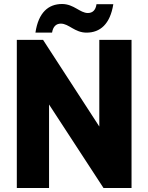

<svg xmlns="http://www.w3.org/2000/svg" viewBox="-20 -939 741 959"><path d="M637 -740H476V-307L195 -740H64V0H225V-417L497 0H637ZM157 -776H240C245 -807 261 -821 284 -821C324 -821 353 -776 412 -776C480 -776 530 -818 546 -918H462C458 -888 442 -874 419 -874C379 -874 349 -919 290 -919C222 -919 172 -877 157 -776Z"/></svg>

Font: Malmofest
Style: Bold
Weight: 700
Designer: Jonny Pinhorn (Poppins), Kolossal
Version: Version 1.004;Glyphs 3.1.2 (3151)